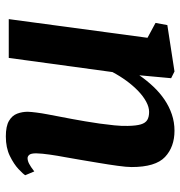

<svg xmlns="http://www.w3.org/2000/svg" viewBox="0 -608 618 658"><g transform="rotate(90 309.0 -279.0)"><path d="M238 -447.5Q256 -473.5 276.8 -495.5Q297.5 -517.5 321.5 -533.8Q345.5 -550 372.2 -559Q399 -568 428 -568Q483.5 -568 518 -535.5Q552.5 -503 552.5 -421Q552.5 -404 548.2 -373Q544 -342 538.2 -308Q532.5 -274 528 -247Q524 -222 518.8 -194.2Q513.5 -166.5 509.8 -140.2Q506 -114 505.5 -94Q505.5 -76.5 510.5 -70.5Q515.5 -64.5 522 -64.5Q531 -64.5 541.2 -69.8Q551.5 -75 567.5 -87.5L580.5 -56.5Q576.5 -49.5 559.5 -33.5Q542.5 -17.5 514.5 -3.8Q486.5 10 447.5 10Q412.5 10 394.2 -0.8Q376 -11.5 369.5 -28.8Q363 -46 363 -65Q363.5 -78 365.8 -95.5Q368 -113 372 -133.8Q376 -154.5 380 -176Q384 -197.5 388 -218Q391.5 -238.5 395.8 -262.2Q400 -286 403.5 -311.5Q407 -337 409.5 -361.5Q412 -386 411.5 -407.5Q411 -437 406.2 -452.8Q401.5 -468.5 391 -474.8Q380.5 -481 363.5 -481Q347 -481 328.5 -471Q310 -461 292 -443.8Q274 -426.5 257.2 -403.8Q240.5 -381 227 -355.5L178.5 0H45.5L109.5 -475.5L58.5 -503L66 -543.5L225 -568L248 -556.5Z"/></g></svg>

Font: Merriweather
Style: Bold Italic
Weight: 700
Italic angle: -7.8°
Version: Version 2.101